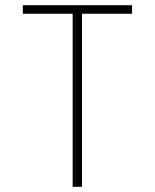

<svg xmlns="http://www.w3.org/2000/svg" viewBox="-20 -720 597 740"><path d="M296 0H260V-667H68V-700H489V-667H296Z"/></svg>

Font: Overpass Thin
Style: Regular
Weight: 100
Designer: Delve Withrington, Thomas Jockin
Foundry: Delve Fonts
Version: Version 3.000;DELV;Overpass